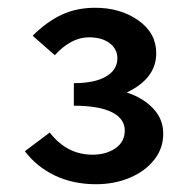

<svg xmlns="http://www.w3.org/2000/svg" viewBox="-20 -866 499 494"><path d="M44 -477 108 -525Q152 -468 218 -468Q253 -468 277 -484.5Q301 -501 301 -530Q301 -561 267.5 -577.5Q234 -594 170 -594V-652Q223 -652 252.5 -669Q282 -686 282 -716Q282 -740 262 -755Q242 -770 209 -770Q163 -770 121 -724L64 -774Q100 -810 138.5 -828Q177 -846 225 -846Q290 -846 336 -813.5Q382 -781 382 -729Q382 -664 306 -628Q347 -615 373.5 -587.5Q400 -560 400 -522Q400 -484 376.5 -454.5Q353 -425 313.5 -408.5Q274 -392 227 -392Q168 -392 121 -414.5Q74 -437 44 -477Z"/></svg>

Font: Nebula Sans Semibold
Style: Regular
Weight: 600
Designer: Paul D. Hunt for Adobe (as Source Sans)
Foundry: Nebula Entertainment & Broadcasting LLC
Version: Version 1.010